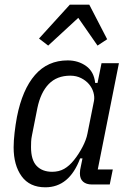

<svg xmlns="http://www.w3.org/2000/svg" viewBox="-20 -785 563 817"><path d="M371 0Q347 0 333.5 -12Q320 -24 320 -47Q320 -55 321 -62Q322 -69 324 -77L331 -111H321Q275 12 173 12Q106 12 72 -35Q38 -82 38 -158Q38 -185 42 -220Q46 -255 52 -287Q75 -404 129 -466Q183 -528 268 -528Q313 -528 346.5 -504Q380 -480 385 -432H395L412 -516H486L396 -64H460L447 0ZM202 -54Q231 -54 253 -66.5Q275 -79 295 -104Q315 -129 331 -159.5Q347 -190 352 -216L380 -356Q383 -373 377.5 -392Q372 -411 359 -426.5Q346 -442 325.5 -452.5Q305 -463 279 -463Q222 -463 187.5 -427.5Q153 -392 139 -325L116 -209Q113 -195 112.5 -182Q112 -169 112 -159Q112 -104 136 -79Q160 -54 202 -54ZM360 -765 436 -618 395 -591 313 -709 185 -591 146 -621 277 -765Z"/></svg>

Font: IBM Plex Sans Cond
Style: Italic
Weight: 400
Width: 3
Italic angle: -11°
Designer: Mike Abbink, Paul van der Laan, Pieter van Rosmalen
Foundry: Bold Monday
Version: Version 1.3